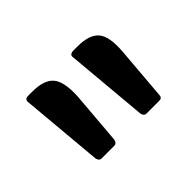

<svg xmlns="http://www.w3.org/2000/svg" viewBox="-56 -648 369 369"><g transform="rotate(-45 128.5 -463.5)"><path d="M43 -379 28 -547Q27 -556 36 -556H48Q80 -556 92.5 -541Q105 -526 103 -488L94 -379Q92 -371 86 -371H51Q45 -371 43 -379ZM165 -379 150 -547Q149 -552 152 -554Q155 -556 158 -556H171Q203 -556 215.5 -541Q228 -526 225 -488L216 -379Q216 -371 208 -371H173Q167 -371 165 -379Z"/></g></svg>

Font: Zain
Style: Regular
Weight: 400
Designer: Zain,Boutros
Foundry: Mobile Telecommunications Company (Zain), 2024
Version: Version 1.51; ttfautohint (v1.8.4)